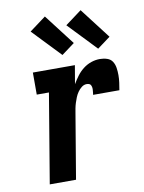

<svg xmlns="http://www.w3.org/2000/svg" viewBox="-87 -840 674 900"><g transform="rotate(-10 250.0 -389.5)"><path d="M76 0 147 -425H89V-530H289L274 -442Q285 -461 298.5 -479Q312 -497 329.5 -510.5Q347 -524 367.5 -531Q388 -538 409 -538Q427 -538 443.5 -532.5Q460 -527 468.5 -513.5Q477 -500 479.5 -483Q482 -466 482 -448.5Q482 -431 479.5 -413Q477 -395 474 -378H349Q350 -384 350.5 -390Q351 -396 351.5 -402Q352 -408 351 -413.5Q350 -419 347.5 -424Q345 -429 339.5 -431Q334 -433 328 -433Q315 -433 304 -424.5Q293 -416 285 -404.5Q277 -393 272 -380.5Q267 -368 263 -355.5Q259 -343 256.5 -330Q254 -317 252 -304L201 0ZM410 -587 282 -721 360 -779 472 -633ZM240 -587 112 -721 190 -779 302 -633Z"/></g></svg>

Font: Iosevka Slab Extrabold
Style: Italic
Weight: 800
Italic angle: -9°
Monospace: yes
Designer: Belleve Invis
Foundry: Belleve Invis
Version: Version 11.1.0; ttfautohint (v1.8.3)